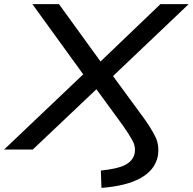

<svg xmlns="http://www.w3.org/2000/svg" viewBox="-48 -725 935 931"><path d="M444 186 441 102Q521 94 558.5 75Q596 56 605 19Q611 -13 595 -42.5Q579 -72 549 -115L408 -308L434 -306L111 0H-28L376 -384L374 -339L109 -705H238L448 -415H427L730 -705H867L481 -338V-382L649 -153Q685 -103 705.5 -61.5Q726 -20 717 34Q702 101 633 139Q564 177 444 186Z"/></svg>

Font: Nunito Sans 10pt Expanded Medium
Style: Italic
Weight: 500
Width: 7
Italic angle: -9°
Designer: Vernon Adams
Foundry: Vernon Adams
Version: Version 3.101;gftools[0.9.27]